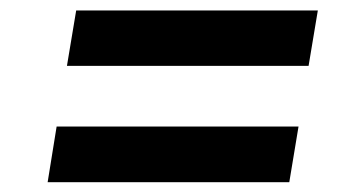

<svg xmlns="http://www.w3.org/2000/svg" viewBox="-20 -476 704 374"><path d="M110.4 -347.7 128.4 -455.6H599.1L581.1 -347.7ZM72.8 -121.1 90.3 -229.5H561.5L543.5 -121.1Z"/></svg>

Font: Inter 20pt SemiBold
Style: Italic
Weight: 600
Italic angle: -9.3988°
Version: Version 4.001;git-66647c0bb